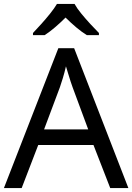

<svg xmlns="http://www.w3.org/2000/svg" viewBox="-20 -964 679 984"><path d="M545 0 459 -221H176L91 0H0L279 -717H360L638 0ZM352 -517Q349 -525 342 -546Q335 -567 328.5 -589.5Q322 -612 318 -624Q311 -593 302 -563.5Q293 -534 287 -517L206 -301H432ZM362 -944Q374 -922 396.5 -894.5Q419 -867 443.5 -840.5Q468 -814 487 -795V-784H425Q399 -800 371 -823.5Q343 -847 316 -874Q289 -847 262 -824Q235 -801 209 -784H149V-795Q168 -815 191.5 -841Q215 -867 237 -894.5Q259 -922 272 -944Z"/></svg>

Font: Noto Sans Tai Le
Style: Regular
Weight: 400
Designer: Monotype Design Team
Foundry: Monotype Imaging Inc.
Version: Version 2.002; ttfautohint (v1.8.4.7-5d5b)